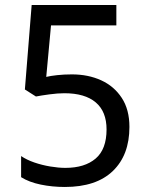

<svg xmlns="http://www.w3.org/2000/svg" viewBox="-20 -734 591 764"><path d="M238 10Q188 10 142 0.5Q96 -9 64 -29V-113Q86 -98 116.5 -87.5Q147 -77 180 -71.5Q213 -66 240 -66Q317 -66 360.5 -103Q404 -140 404 -219Q404 -290 361 -326.5Q318 -363 236 -363Q210 -363 176.5 -358.5Q143 -354 123 -350L79 -378L106 -714H443V-633H183L164 -428Q180 -432 207.5 -435Q235 -438 266 -438Q331 -438 382.5 -414.5Q434 -391 464.5 -344.5Q495 -298 495 -229Q495 -117 429 -53.5Q363 10 238 10Z"/></svg>

Font: lkorean05
Style: Book
Weight: 400
Designer: Jelle Bosma - Monotype Design Team
Foundry: Monotype Imaging Inc.
Version: Version 2.003